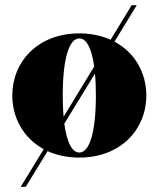

<svg xmlns="http://www.w3.org/2000/svg" viewBox="-20 -599 612 742"><path d="M27.5 -230C27.5 -143 71.5 -64.5 149 -22.5L60 123H79.5L164 -15C199 1 240.5 10 286.5 10C447.5 10 545.5 -100 545.5 -230C545.5 -317.5 501 -396.5 422.5 -438L508.5 -579H489L407.5 -445.5C372.5 -461 332 -470 286.5 -470C125.5 -470 27.5 -360 27.5 -230ZM222.5 -230C222.5 -374 247.5 -450.5 286.5 -450.5C314 -450.5 334 -413.5 344 -342L226 -148C223.5 -172.5 222.5 -199.5 222.5 -230ZM350.5 -230C350.5 -86 325.5 -9.5 286.5 -9.5C259 -9.5 238.5 -47.5 228.5 -121L347 -314.5C349.5 -290 350.5 -261.5 350.5 -230Z"/></svg>

Font: Bodoni* 11pt Fatface
Style: Regular
Weight: 900
Version: Version 2.3